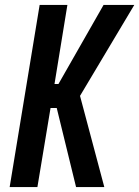

<svg xmlns="http://www.w3.org/2000/svg" viewBox="-20 -755 562 775"><path d="M287 0 209 -319H184L131 0H19L140 -735H252L200 -416H216L398 -735H522L303 -368L401 0Z"/></svg>

Font: Iosevka Custom
Style: Bold Italic
Weight: 700
Italic angle: -9°
Designer: Belleve Invis
Foundry: Belleve Invis
Version: Version 30.3.1; ttfautohint (v1.8.3)